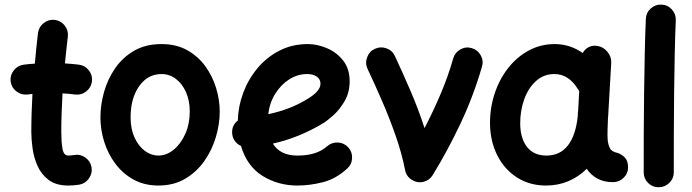

<svg xmlns="http://www.w3.org/2000/svg" viewBox="-20 -744 2988 829"><path d="M377 -392.1Q373.5 -365.7 352.1 -349.1Q330.6 -332.5 304.2 -335.9Q278.8 -339.4 250 -340.8Q247.6 -299.3 246.1 -257.3Q244.6 -215.3 244.6 -173.3Q244.6 -134.8 249.5 -103.5Q254.4 -72.3 274.9 -72.3Q284.2 -72.3 299.8 -74.7Q325.7 -79.6 347.9 -64.2Q370.1 -48.8 375 -22.9Q379.9 2.9 364.5 25.6Q349.1 48.3 323.2 53.2Q310.1 55.2 298.1 56.2Q286.1 57.1 274.9 57.1Q221.7 57.1 189.7 32.7Q157.7 8.3 141.6 -28.8Q125.5 -65.9 120.4 -105Q115.2 -144 115.2 -173.3Q115.2 -215.3 116.5 -256.6Q117.7 -297.9 120.1 -338.4Q108.9 -337.4 98.1 -335.9Q71.8 -333 50.5 -349.6Q29.3 -366.2 25.9 -392.6Q22.9 -418.9 39.6 -440.2Q56.2 -461.4 82.5 -464.8Q105.5 -467.8 130.4 -469.2Q133.3 -502.4 136.7 -535.6Q140.1 -568.8 144 -601.6Q147.5 -627.9 168.7 -644.5Q189.9 -661.1 216.3 -658.2Q242.7 -654.8 259.3 -633.8Q275.9 -612.8 272.9 -586.4Q269.5 -557.1 266.4 -528.1Q263.2 -499 260.3 -470.2Q292 -468.3 320.8 -464.8Q347.2 -461.4 363.8 -439.9Q380.4 -418.5 377 -392.1Z M677.2 -553.7Q741.2 -553.7 788.3 -527.3Q835.4 -501 866.7 -457.8Q897.9 -414.6 913.3 -363.3Q928.7 -312 928.7 -262.7Q928.7 -208.5 912.1 -152.3Q895.5 -96.2 862.3 -48.8Q829.1 -1.5 779.5 27.8Q730 57.1 664.1 57.1Q603.5 57.1 556.9 31.5Q510.3 5.9 478.3 -36.9Q446.3 -79.6 429.9 -131.8Q413.6 -184.1 413.6 -237.3Q413.6 -291 429.2 -346.7Q444.8 -402.3 477.1 -449.2Q509.3 -496.1 559.1 -524.9Q608.9 -553.7 677.2 -553.7ZM677.2 -424.3Q618.2 -424.3 581.1 -372.3Q543.9 -320.3 543.9 -237.3Q543.9 -187 561 -149.9Q578.1 -112.8 605.5 -92.5Q632.8 -72.3 664.1 -72.3Q698.7 -72.3 729.7 -97.4Q760.7 -122.6 780 -165.8Q799.3 -209 799.3 -262.7Q799.3 -309.6 783.2 -345.9Q767.1 -382.3 739.5 -403.3Q711.9 -424.3 677.2 -424.3Z M1479 -16.1Q1430.7 28.3 1374.3 42.7Q1317.9 57.1 1264.2 57.1Q1180.7 57.1 1113.5 15.4Q1046.4 -26.4 1020.5 -113.8Q1004.4 -121.1 993.9 -135.5Q983.4 -149.9 982.4 -168.5Q980 -202.6 1006.8 -223.6Q1008.3 -284.2 1030 -342.8Q1051.8 -401.4 1091.3 -449Q1130.9 -496.6 1186 -525.1Q1241.2 -553.7 1309.6 -553.7Q1349.6 -553.7 1391.4 -536.1Q1433.1 -518.6 1461.4 -482.9Q1489.7 -447.3 1489.7 -393.1Q1489.7 -345.2 1468.5 -308.3Q1447.3 -271.5 1419.9 -246.8Q1392.6 -222.2 1374.5 -211.4Q1323.2 -180.7 1269.3 -158.7Q1215.3 -136.7 1158.2 -124Q1189.5 -72.3 1264.2 -72.3Q1347.7 -72.3 1392.1 -112.3Q1412.1 -129.9 1439 -128.7Q1465.8 -127.4 1483.9 -107.4Q1501.5 -87.9 1500.2 -60.8Q1499 -33.7 1479 -16.1ZM1306.2 -424.3Q1265.1 -424.3 1229.2 -401.6Q1193.4 -378.9 1168.7 -339.6Q1144 -300.3 1138.2 -251Q1231 -270.5 1303.2 -314Q1335.4 -333 1349.6 -349.9Q1363.8 -366.7 1363.8 -382.3Q1363.8 -401.9 1347.9 -413.1Q1332 -424.3 1306.2 -424.3Z M1598.6 -533.2Q1623 -544.4 1648.4 -535.4Q1673.8 -526.4 1685.1 -502Q1716.8 -434.1 1751.5 -354Q1786.1 -273.9 1813 -190.9Q1850.1 -262.2 1882.3 -337.9Q1914.6 -413.6 1937 -492.2Q1944.3 -517.6 1968 -530.8Q1991.7 -543.9 2017.1 -536.1Q2042.5 -528.8 2055.7 -505.1Q2068.8 -481.4 2061 -456.1Q2023.9 -328.1 1967.8 -209.5Q1911.6 -90.8 1848.1 12.2Q1835 33.7 1810.5 40.5Q1783.7 47.9 1759 33Q1734.4 18.1 1729 -9.8Q1714.8 -82.5 1688.2 -158.4Q1661.6 -234.4 1629.6 -308.1Q1597.7 -381.8 1566.9 -446.8Q1555.7 -471.2 1565.2 -496.8Q1574.7 -522.5 1598.6 -533.2Z M2626.5 42.5Q2587.9 42.5 2559.8 27.3Q2531.7 12.2 2513.2 -15.1Q2478.5 19.5 2434.1 38.3Q2389.6 57.1 2337.9 57.1Q2267.1 57.1 2212.6 22.5Q2158.2 -12.2 2127.4 -72.8Q2096.7 -133.3 2095.7 -210Q2095.2 -277.3 2115.5 -339.1Q2135.7 -400.9 2173.3 -449.2Q2210.9 -497.6 2262.5 -525.6Q2314 -553.7 2375 -553.7Q2440.9 -553.7 2496.1 -515.1Q2504.4 -531.2 2521 -540Q2537.6 -548.8 2557.6 -545.9Q2584.5 -542.5 2602.5 -520.5Q2620.6 -498.5 2619.1 -472.7L2606 -244.6Q2605.5 -239.3 2605 -233.4Q2604 -212.4 2603.3 -185.5Q2602.5 -158.7 2603.5 -143.6Q2605 -121.6 2613 -105Q2621.1 -88.4 2647.5 -83.5Q2663.1 -78.1 2677.2 -64.5Q2691.4 -50.8 2691.9 -22Q2691.9 4.9 2672.6 23.7Q2653.3 42.5 2626.5 42.5ZM2339.4 -72.3Q2398.4 -72.3 2432.4 -116.5Q2466.3 -160.6 2474.6 -243.2Q2474.6 -250 2475.1 -255.9Q2475.1 -260.3 2476.1 -264.2L2481 -351.1Q2477.1 -355.5 2474.1 -360.8Q2456.1 -390.6 2430.7 -407.5Q2405.3 -424.3 2373.5 -424.3Q2327.6 -424.3 2294.2 -394Q2260.7 -363.8 2243.2 -314.5Q2225.6 -265.1 2226.1 -208.5Q2227.1 -145 2256.3 -108.6Q2285.6 -72.3 2339.4 -72.3Z M2835.9 -724.1Q2862.8 -723.1 2880.9 -703.1Q2898.9 -683.1 2897.9 -656.2Q2895 -594.7 2893.3 -512Q2891.6 -429.2 2890.6 -338.4Q2889.6 -247.6 2889.4 -159.7Q2889.2 -71.8 2889.2 0Q2889.2 26.9 2869.9 45.7Q2850.6 64.5 2823.7 64.5Q2796.9 64.5 2778.1 45.7Q2759.3 26.9 2759.3 0Q2759.3 -72.3 2759.5 -160.2Q2759.8 -248 2761 -339.4Q2762.2 -430.7 2763.9 -514.4Q2765.6 -598.1 2768.6 -662.1Q2769.5 -689 2789.3 -707Q2809.1 -725.1 2835.9 -724.1Z"/></svg>

Font: Mikhak-DS1-FD Bold
Style: Bold
Weight: 700
Designer: Amin Abedi
Version: Version 3.2